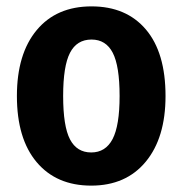

<svg xmlns="http://www.w3.org/2000/svg" viewBox="-20 -566 572 602"><path d="M499 -265Q499 -134 437 -59Q375 16 266 16Q157 16 95 -57.5Q33 -131 33 -265Q33 -397 95 -471.5Q157 -546 267 -546Q376 -546 437.5 -473.5Q499 -401 499 -265ZM178 -265Q178 -170 199.5 -129Q221 -88 266 -88Q311 -88 333 -130Q355 -172 355 -265Q355 -359 333.5 -400.5Q312 -442 267 -442Q221 -442 199.5 -400.5Q178 -359 178 -265Z"/></svg>

Font: Fira Sans Condensed SemiBold
Style: Regular
Weight: 600
Width: 3
Designer: bBox Type GmbH & Carrois Corporate GbR & Edenspiekermann AG
Foundry: bBox Type GmbH & Carrois Corporate GbR & Edenspiekermann AG
Version: Version 4.301